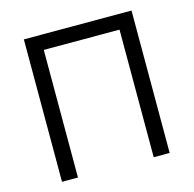

<svg xmlns="http://www.w3.org/2000/svg" viewBox="-99 -768 876 868"><g transform="rotate(-15 338.5 -333.5)"><path d="M86.4 0V-666.5H590.3V0H515.6V-597.2H161.1V0Z"/></g></svg>

Font: NMS Futura Pro Book
Style: Regular
Weight: 400
Designer: Blend3rman
Version: Version 0.1